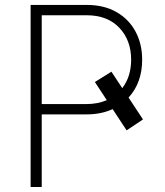

<svg xmlns="http://www.w3.org/2000/svg" viewBox="-20 -747 658 767"><path d="M102.3 0V-727.3H326.3Q395.6 -727.3 445.1 -698.9Q494.7 -670.5 521.3 -621.1Q547.9 -571.7 547.9 -508.5Q547.9 -416.5 493.6 -357.2L551.1 -269.9L485.8 -226.2L430 -311.1Q384.2 -290.1 326.7 -290.1H146.7V0ZM425.1 -460.6 468.4 -394.9Q503.9 -441.1 503.9 -508.5Q503.9 -585.9 456.7 -636Q409.4 -686.1 325.3 -686.1H146.7V-331.3H325.6Q370.4 -331.3 406.6 -346.9L359 -419.4Z"/></svg>

Font: Inter UI Extra Light
Style: Regular
Weight: 200
Designer: Rasmus Andersson
Foundry: rsms
Version: 3.2;8d6f07862